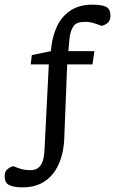

<svg xmlns="http://www.w3.org/2000/svg" viewBox="-48 -680 496 826"><path d="M49 126Q12 126 -8 116.5Q-28 107 -28 78Q-28 57 -15 47Q-2 37 10 35Q23 41 41.5 46.5Q60 52 82 52Q106 52 118.5 40.5Q131 29 136.5 11Q142 -7 143 -26L162 -403H84L89 -443L171 -460Q175 -517 195 -562Q215 -607 253.5 -633.5Q292 -660 350 -660Q388 -660 407.5 -651Q427 -642 427 -612Q427 -591 414.5 -581Q402 -571 389 -569Q376 -574 357.5 -580Q339 -586 317 -586Q282 -586 269.5 -569Q257 -552 252 -523L246 -460H358L350 -403H241L228 -74Q225 -31 213 5Q201 41 179 68.5Q157 96 125 111Q93 126 49 126Z"/></svg>

Font: Faustina Light
Style: Regular
Weight: 400
Version: Version 1.200